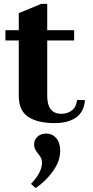

<svg xmlns="http://www.w3.org/2000/svg" viewBox="-20 -626 482 992"><path d="M419 -109Q414 -47 372.5 -18.5Q331 10 262 10Q175 10 126 -22Q77 -54 77 -131V-417H8V-470H77V-558L193 -606H224V-470H363V-417H224V-132Q224 -38 297 -38Q328 -38 351 -55Q374 -72 378 -109ZM291 153Q291 206 254 258Q217 310 164 346L140 324Q197 265 197 214Q197 200 191.5 189.5Q186 179 176 167Q166 154 161 144Q156 134 156 121Q156 97 173.5 80.5Q191 64 219 64Q250 64 270.5 87.5Q291 111 291 153Z"/></svg>

Font: Taviraj SemiBold
Style: Regular
Weight: 600
Designer: Katatrad Team
Foundry: CadsonDemak
Version: Version 1.001